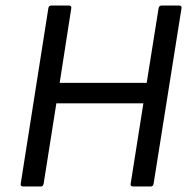

<svg xmlns="http://www.w3.org/2000/svg" viewBox="-20 -675 688 695"><path d="M64 0Q53 0 55 -10L155 -645Q156 -655 166 -655H229Q240 -655 238 -645L196 -375H511L554 -645Q556 -655 565 -655H628Q633 -655 635.5 -652.5Q638 -650 637 -645L536 -10Q534 0 526 0H462Q451 0 453 -10L499 -301H184L138 -10Q136 0 128 0Z"/></svg>

Font: Sofia Sans Hairline
Style: Italic
Weight: 1
Italic angle: -9°
Designer: Botio Nikoltchev, Ani Petrova
Foundry: lettersoup
Version: Version 4.102